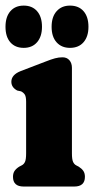

<svg xmlns="http://www.w3.org/2000/svg" viewBox="-20 -682 346 702"><path d="M243 -434V-121.5Q243 -99.5 247 -90.5Q251 -81.5 258.5 -77.5L268 -72.5Q279 -65.5 284.8 -57Q290.5 -48.5 290.5 -35.5Q290.5 0 251.5 0H66.5Q27.5 0 27.5 -35.5Q27.5 -48.5 33.2 -57Q39 -65.5 50 -72.5L59.5 -77.5Q67.5 -81.5 71.5 -90.5Q75.5 -99.5 75.5 -121.5V-309.5Q75.5 -328.5 70.8 -336Q66 -343.5 57 -348L43 -351Q21.5 -362.5 21.5 -383Q21.5 -408.5 55.5 -422L145.5 -456.5Q167 -465 181 -468.8Q195 -472.5 208.5 -472.5Q224.5 -472.5 233.8 -461.8Q243 -451 243 -434ZM66.8 -507Q35.7 -507 17.9 -527.2Q0.1 -547.5 0.1 -584Q0.1 -620.5 17.9 -641Q35.7 -661.5 66.8 -661.5Q97.9 -661.5 115.7 -641Q133.5 -620.5 133.5 -584Q133.5 -548.5 115.7 -527.8Q97.9 -507 66.8 -507ZM235.9 -507Q205.2 -507 187 -527.2Q168.7 -547.5 168.7 -584Q168.7 -620.5 187 -641Q205.2 -661.5 235.9 -661.5Q267.8 -661.5 285.6 -641Q303.4 -620.5 303.4 -584Q303.4 -548.5 285.6 -527.8Q267.8 -507 235.9 -507Z"/></svg>

Font: Fraunces 72pt SuperSoft
Style: Bold
Weight: 700
Version: Version 1.000;[0bf87f6ff]